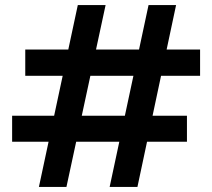

<svg xmlns="http://www.w3.org/2000/svg" viewBox="-20 -740 840 760"><path d="M134 0 288 -720H398L243 0ZM414 0 568 -720H677L524 0ZM28 -179V-282H720V-179ZM80 -440V-544H772V-440Z"/></svg>

Font: Host Grotesk SemiBold
Style: Regular
Weight: 600
Designer: Doukan Karapınar
Foundry: Element Type
Version: Version 1.003